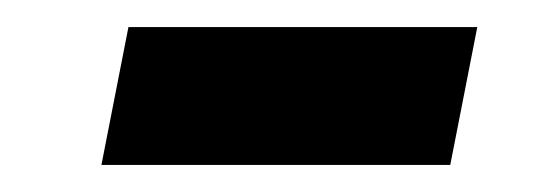

<svg xmlns="http://www.w3.org/2000/svg" viewBox="-20 -377 413 142"><path d="M333 -357 313 -255H55L75 -357Z"/></svg>

Font: Gontserrat SemiBold
Style: Italic
Weight: 600
Italic angle: -11.3°
Designer: Julieta Ulanovsky
Foundry: Julieta Ulanovsky
Version: Version 6.001